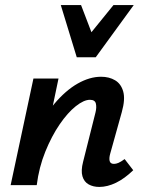

<svg xmlns="http://www.w3.org/2000/svg" viewBox="-20 -731 571 758"><path d="M372 7Q348 7 330 -3Q312 -13 305.5 -35Q299 -57 308 -92L357 -287Q362 -307 358.5 -322Q355 -337 335 -337Q311 -337 279 -311.5Q247 -286 215.5 -240Q184 -194 159 -132.5Q134 -71 125 0H51Q75 -107 112 -187Q149 -267 194 -320.5Q239 -374 286.5 -401Q334 -428 379 -428Q411 -428 434.5 -414Q458 -400 466.5 -369.5Q475 -339 461 -289L415 -124Q410 -106 413 -95Q416 -84 430 -84Q438 -84 447.5 -88Q457 -92 472 -103L506 -59Q472 -26 438 -9.5Q404 7 372 7ZM22 0 112 -421H211L123 0ZM283 -505 316 -573 428 -711H508L358 -505ZM283 -505 220 -711H300L352 -575L358 -505Z"/></svg>

Font: Ysabeau
Style: Bold Italic
Weight: 700
Italic angle: -12°
Designer: Christian Thalmann (Catharsis Fonts)
Version: Version 2.002